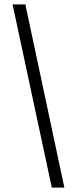

<svg xmlns="http://www.w3.org/2000/svg" viewBox="-20 -740 349 871"><path d="M215 111H272L95 -720H37Z"/></svg>

Font: Fixel Text Light
Style: Regular
Weight: 300
Width: 4
Designer: AlfaBravo + MacPaw
Foundry: Kyrylo Tkachov, Marchela Mozhyna, Serhii Makarenko, Maria Weinstein, Zakhar Kryvoshyya
Version: Version 1.211